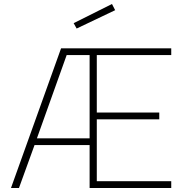

<svg xmlns="http://www.w3.org/2000/svg" viewBox="-20 -942 887 962"><path d="M429 0V-215H153L75 0H35L286 -700H838V-666H465V-378H778V-344H465V-34H838V0ZM314 -666 165 -249H429V-666ZM349 -826 541 -922 557 -891 364 -799Z"/></svg>

Font: TitilliumText22L Th
Style: Thin
Weight: 100
Designer: Campivisivi
Foundry: Campivisivi
Version: 1.000